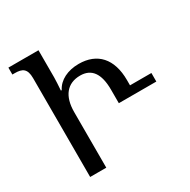

<svg xmlns="http://www.w3.org/2000/svg" viewBox="-160 -863 998 1011"><g transform="rotate(-30 338.5 -357.0)"><path d="M105 0H203V-338C203 -435 247 -489 326 -489C394 -489 430 -442 430 -343V-261H658V-313H528V-345C528 -475 462 -546 350 -546C283 -546 228 -519 204 -471H199C201 -503 203 -529 203 -549V-714H20V-672H35C80 -672 105 -659 105 -601Z"/></g></svg>

Font: Noto Serif Georgian SemiCondensed
Style: Regular
Weight: 400
Width: 4
Designer: Monotype Design Team, Akaki Razmadze
Foundry: Google LLC
Version: Version 2.003